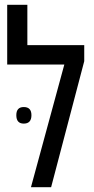

<svg xmlns="http://www.w3.org/2000/svg" viewBox="-20 -780 391 800"><path d="M94 -760H10V-511H248L109 0H193L331 -525V-592H94ZM79 -265Q111 -265 111 -300Q111 -334 79 -334Q48 -334 48 -300Q48 -265 79 -265Z"/></svg>

Font: Noto Sans Hebrew Extra Condensed
Style: Regular
Weight: 400
Width: 2
Designer: Monotype Design Team
Foundry: Monotype Imaging Inc.
Version: 1.000